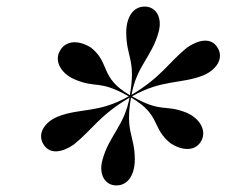

<svg xmlns="http://www.w3.org/2000/svg" viewBox="-20 -812 689 584"><path d="M292 -327C279 -282 299 -248 334 -248C369 -248 390 -280 390 -327C390 -401 360 -409.5 378.5 -515.5C470.5 -462 440 -423 499 -376C531 -355 573 -349 592 -383C610 -415 587 -452 548 -469C479 -496.5 473 -467 381.5 -519C474 -571.5 530 -555.5 599 -583C637 -599 661 -633 643 -665C623 -701 582 -690 550 -668C492 -621.5 471 -577.5 380 -523.5C395.5 -611 441.5 -639 462 -713C475 -758 455 -792 420 -792C385 -792 364 -760 364 -713C364 -638.5 394 -630 375 -522.5C282.5 -576 316 -620 257 -667C223 -689 181 -692 162 -657C144 -625 167 -588 206 -571C274 -541.5 280 -571 371.5 -519C279 -466.5 224 -484.5 155 -457C117 -441 93 -407 111 -375C131 -339 172 -350 204 -372C262 -418.5 282 -461 374 -515C358 -429 312.5 -400.5 292 -327Z"/></svg>

Font: Bodoni* 36pt
Style: Italic
Weight: 400
Italic angle: -13°
Version: Version 2.3